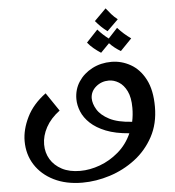

<svg xmlns="http://www.w3.org/2000/svg" viewBox="-62 -759 968 1064"><g transform="rotate(-5 422.5 -226.5)"><path d="M354 249Q263 249 195.5 215.5Q128 182 91 124Q54 66 54 -8Q54 -72 87.5 -140.5Q121 -209 193 -262L262 -160Q211 -122 185.5 -75Q160 -28 160 20Q160 66 182 102.5Q204 139 245.5 161Q287 183 347 183Q401 183 457 162.5Q513 142 561 101Q609 60 636 -1Q559 -7 506.5 -28Q454 -49 421.5 -79.5Q389 -110 374.5 -145.5Q360 -181 360 -215Q360 -269 388 -311.5Q416 -354 464 -379Q512 -404 571 -404Q627 -404 677.5 -375.5Q728 -347 759 -287.5Q790 -228 790 -135Q790 -41 751 31Q712 103 648 151.5Q584 200 507 224.5Q430 249 354 249ZM445 -213Q445 -182 465 -149Q485 -116 531 -92Q577 -68 657 -63Q665 -100 665 -140Q665 -198 647.5 -233.5Q630 -269 603 -285.5Q576 -302 548 -302Q507 -302 476.5 -276.5Q446 -251 445 -213ZM565 -575Q546 -589 530.5 -604Q515 -619 500 -637L565 -702Q580 -683 593.5 -667.5Q607 -652 627 -636ZM519 -459Q499 -472 479.5 -488Q460 -504 446 -522L509 -589Q523 -573 537 -560Q551 -547 568 -534L619 -589Q636 -570 653.5 -554.5Q671 -539 692 -524L629 -459Q612 -469 596 -481.5Q580 -494 567 -508Z"/></g></svg>

Font: Marhey
Style: Regular
Weight: 400
Designer: Nur Syamsi & Bustanul Arifin
Foundry: Namelatype
Version: Version 1.000; ttfautohint (v1.8.4.7-5d5b)